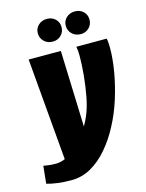

<svg xmlns="http://www.w3.org/2000/svg" viewBox="-160 -732 700 922"><g transform="rotate(-15 189.5 -271.5)"><path d="M79 118Q42 118 11.5 114Q-19 110 -43 103L-34 16Q-23 18 -8.5 20Q6 22 27 22Q65 22 103.5 -4.5Q142 -31 174.5 -73.5Q207 -116 226 -162Q242 -200 251.5 -250Q261 -300 266 -352.5Q271 -405 271 -448Q271 -462 270 -474Q269 -486 267 -495H418Q422 -478 422 -448Q422 -394 411 -330Q400 -266 379.5 -201Q359 -136 328 -78Q299 -23 261 21.5Q223 66 177.5 92Q132 118 79 118ZM77 51 30 -495H190L206 -27ZM165 -548Q139 -548 122 -564.5Q105 -581 105 -605Q105 -629 122 -645Q139 -661 165 -661Q190 -661 206.5 -645Q223 -629 223 -605Q223 -581 206.5 -564.5Q190 -548 165 -548ZM304 -548Q278 -548 261 -564.5Q244 -581 244 -605Q244 -629 261 -645Q278 -661 304 -661Q329 -661 345.5 -645Q362 -629 362 -605Q362 -581 345.5 -564.5Q329 -548 304 -548Z"/></g></svg>

Font: Alumni Sans Thin Black
Style: Italic
Weight: 900
Italic angle: -8°
Version: Version 1.016